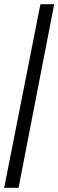

<svg xmlns="http://www.w3.org/2000/svg" viewBox="-20 -780 280 921"><path d="M0 121 174 -760H240L69 121Z"/></svg>

Font: Noto Serif Tamil ExtraCondensed Black
Style: Regular
Weight: 900
Width: 2
Designer: Indian Type Foundry, Tom Grace, and the Monotype Design Team
Foundry: Monotype Imaging Inc.
Version: Version 2.004; ttfautohint (v1.8.4.7-5d5b)